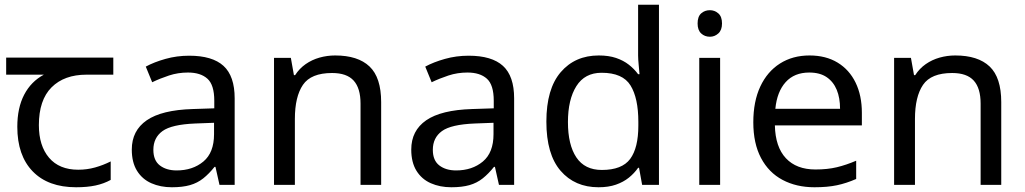

<svg xmlns="http://www.w3.org/2000/svg" viewBox="-20 -780 4325 810"><path d="M301 10Q183 10 118 -57Q53 -124 53 -245Q53 -325 82 -380.5Q111 -436 165 -465H6V-537H458V-465H345Q251 -465 197.5 -411.5Q144 -358 144 -252Q144 -165 187 -114.5Q230 -64 310 -64Q347 -64 381 -73.5Q415 -83 447 -99V-21Q418 -5 383 2.5Q348 10 301 10Z M778 -545Q876 -545 923 -502Q970 -459 970 -365V0H906L889 -76H885Q862 -47 837.5 -27.5Q813 -8 781.5 1Q750 10 705 10Q657 10 618.5 -7Q580 -24 558 -59.5Q536 -95 536 -149Q536 -229 599 -272.5Q662 -316 793 -320L884 -323V-355Q884 -422 855 -448Q826 -474 773 -474Q731 -474 693 -461.5Q655 -449 622 -433L595 -499Q630 -518 678 -531.5Q726 -545 778 -545ZM804 -259Q704 -255 665.5 -227Q627 -199 627 -148Q627 -103 654.5 -82Q682 -61 725 -61Q793 -61 838 -98.5Q883 -136 883 -214V-262Z M1394 -546Q1490 -546 1539 -499.5Q1588 -453 1588 -349V0H1501V-343Q1501 -408 1472 -440Q1443 -472 1381 -472Q1292 -472 1258 -422Q1224 -372 1224 -278V0H1136V-536H1207L1220 -463H1225Q1243 -491 1269.5 -509.5Q1296 -528 1328 -537Q1360 -546 1394 -546Z M1957 -545Q2055 -545 2102 -502Q2149 -459 2149 -365V0H2085L2068 -76H2064Q2041 -47 2016.5 -27.5Q1992 -8 1960.5 1Q1929 10 1884 10Q1836 10 1797.5 -7Q1759 -24 1737 -59.5Q1715 -95 1715 -149Q1715 -229 1778 -272.5Q1841 -316 1972 -320L2063 -323V-355Q2063 -422 2034 -448Q2005 -474 1952 -474Q1910 -474 1872 -461.5Q1834 -449 1801 -433L1774 -499Q1809 -518 1857 -531.5Q1905 -545 1957 -545ZM1983 -259Q1883 -255 1844.5 -227Q1806 -199 1806 -148Q1806 -103 1833.5 -82Q1861 -61 1904 -61Q1972 -61 2017 -98.5Q2062 -136 2062 -214V-262Z M2505 10Q2405 10 2345 -59.5Q2285 -129 2285 -267Q2285 -405 2345.5 -475.5Q2406 -546 2506 -546Q2548 -546 2579 -535.5Q2610 -525 2633 -507Q2656 -489 2672 -467H2678Q2677 -480 2674.5 -505.5Q2672 -531 2672 -546V-760H2760V0H2689L2676 -72H2672Q2656 -49 2633 -30.5Q2610 -12 2578.5 -1Q2547 10 2505 10ZM2519 -63Q2604 -63 2638.5 -109.5Q2673 -156 2673 -250V-266Q2673 -366 2640 -419.5Q2607 -473 2518 -473Q2447 -473 2411.5 -416.5Q2376 -360 2376 -265Q2376 -169 2411.5 -116Q2447 -63 2519 -63Z M3018 -536V0H2930V-536ZM2975 -737Q2995 -737 3010.5 -723.5Q3026 -710 3026 -681Q3026 -653 3010.5 -639Q2995 -625 2975 -625Q2953 -625 2938 -639Q2923 -653 2923 -681Q2923 -710 2938 -723.5Q2953 -737 2975 -737Z M3395 -546Q3464 -546 3513.5 -516Q3563 -486 3589.5 -431.5Q3616 -377 3616 -304V-251H3249Q3251 -160 3295.5 -112.5Q3340 -65 3420 -65Q3471 -65 3510.5 -74.5Q3550 -84 3592 -102V-25Q3551 -7 3511 1.5Q3471 10 3416 10Q3340 10 3281.5 -21Q3223 -52 3190.5 -113.5Q3158 -175 3158 -264Q3158 -352 3187.5 -415Q3217 -478 3270.5 -512Q3324 -546 3395 -546ZM3394 -474Q3331 -474 3294.5 -433.5Q3258 -393 3251 -321H3524Q3524 -367 3510 -401Q3496 -435 3467.5 -454.5Q3439 -474 3394 -474Z M4010 -546Q4106 -546 4155 -499.5Q4204 -453 4204 -349V0H4117V-343Q4117 -408 4088 -440Q4059 -472 3997 -472Q3908 -472 3874 -422Q3840 -372 3840 -278V0H3752V-536H3823L3836 -463H3841Q3859 -491 3885.5 -509.5Q3912 -528 3944 -537Q3976 -546 4010 -546Z"/></svg>

Font: ukorean85
Style: Book
Weight: 400
Designer: Jelle Bosma - Monotype Design Team
Foundry: Monotype Imaging Inc.
Version: Version 2.003